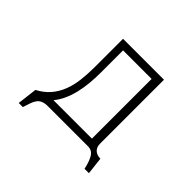

<svg xmlns="http://www.w3.org/2000/svg" viewBox="-180 -932 1360 1360"><g transform="rotate(45 500.0 -252.0)"><path d="M693 -18V-616H407V-393Q407 -337 402 -284.5Q397 -232 385.5 -184Q374 -136 355 -94Q336 -52 308 -18ZM851 170H807Q795 111 774 75.5Q753 40 712 40H314Q281 40 261 48Q241 56 228.5 72.5Q216 89 207.5 113.5Q199 138 189 170H148L166 21Q222 -8 257.5 -49.5Q293 -91 313.5 -143.5Q334 -196 341.5 -259Q349 -322 349 -393V-674H759V-33Q759 1 779.5 20.5Q800 40 836 40Z"/></g></svg>

Font: NanumGothicCoding
Style: Regular
Weight: 400
Monospace: yes
Designer: Kwon Bruce; Nicolas Noh; Sung-woo Choi; Go-un Cha; Soo-hyun Park;
Foundry: NHN Corporation
Version: Version 2.000;PS 1;hotconv 1.0.49;makeotf.lib2.0.14853